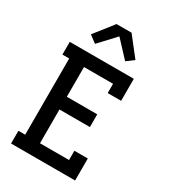

<svg xmlns="http://www.w3.org/2000/svg" viewBox="-232 -1090 1063 1202"><g transform="rotate(30 300.0 -489.0)"><path d="M48 0V-92H97V-643H48V-735H511V-576H414V-643H204V-428H424V-336H204V-92H414V-159H511V0ZM191 -803 139 -842 246 -978H354L356 -976L461 -842L409 -803L300 -920Z"/></g></svg>

Font: Iosevka Etoile Semibold
Style: Regular
Weight: 600
Designer: Belleve Invis
Foundry: Belleve Invis
Version: Version 22.1.2; ttfautohint (v1.8.4)